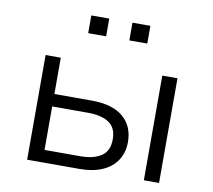

<svg xmlns="http://www.w3.org/2000/svg" viewBox="-79 -805 994 896"><g transform="rotate(10 418.0 -357.5)"><path d="M105 0V-496H177V-324H353Q452 -324 503 -281Q554 -238 554 -162Q554 -114 530.5 -77Q507 -40 462 -20Q417 0 353 0ZM177 -59H346Q410 -59 446 -83.5Q482 -108 482 -162Q482 -218 446 -241.5Q410 -265 346 -265H177ZM658 0V-496H730V0ZM478 -631V-715H563V-631ZM283 -631V-715H368V-631Z"/></g></svg>

Font: Nunito Sans 6pt Light
Style: Regular
Weight: 300
Version: Version 3.101;gftools[0.9.27]